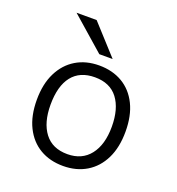

<svg xmlns="http://www.w3.org/2000/svg" viewBox="-134 -841 885 961"><g transform="rotate(20 308.0 -360.0)"><path d="M308 12Q237.5 12 184.5 -19.2Q131.5 -50.5 101.8 -110.2Q72 -170 72 -255Q72 -339 101.8 -399Q131.5 -459 184.5 -491Q237.5 -523 308 -523Q378.5 -523 431.8 -491.8Q485 -460.5 514.5 -400.8Q544 -341 544 -256Q544 -172 514.5 -112Q485 -52 431.8 -20Q378.5 12 308 12ZM308 -51Q385.5 -51 428.2 -105.5Q471 -160 471 -256Q471 -351.5 429.8 -405.8Q388.5 -460 308 -460Q228 -460 186.5 -407.5Q145 -355 145 -255Q145 -160 186.5 -105.5Q228 -51 308 -51ZM288 -576 110 -732H217L359 -576Z"/></g></svg>

Font: Overpass Mono Light Light
Style: Regular
Weight: 300
Monospace: yes
Version: Version 4.000